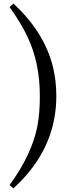

<svg xmlns="http://www.w3.org/2000/svg" viewBox="-20 -842 422 1070"><path d="M202.1 -306.6Q202.1 -491.2 133.8 -635.7Q96.7 -714.8 33.2 -802.7L54.7 -822.3Q261.7 -630.9 289.1 -390.6Q293.9 -349.6 293.9 -306.6Q293.9 -38.1 97.7 166Q77.1 187.5 54.7 208L33.2 189.5Q158.2 17.6 188.5 -139.6Q202.1 -213.9 202.1 -306.6Z"/></svg>

Font: GenYoMin JP SemiBold
Style: Regular
Weight: 600
Version: Version 1.001;PS 1;hotconv 16.6.51;makeotf.lib2.5.65220 DEVE